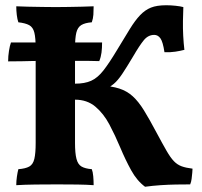

<svg xmlns="http://www.w3.org/2000/svg" viewBox="-20 -703 770 732"><path d="M533 9Q502 -14 480 -54Q458 -94 438.5 -140.5Q419 -187 397 -228.5Q375 -270 343.5 -296.5Q312 -323 266 -323V-384Q303 -384 327.5 -395Q352 -406 374 -434Q396 -462 426 -512Q455 -560 475 -592.5Q495 -625 514 -645Q533 -665 555.5 -674Q578 -683 614 -683Q631 -683 649.5 -681Q668 -679 679 -676Q678 -652 677.5 -623.5Q677 -595 678.5 -566.5Q680 -538 683 -513Q668 -509 648.5 -506Q629 -503 607 -504Q601 -544 591.5 -557Q582 -570 568 -570Q545 -570 528.5 -550Q512 -530 487 -487Q462 -445 445.5 -420.5Q429 -396 414 -383.5Q399 -371 378 -360L362 -377Q405 -375 434.5 -365.5Q464 -356 486 -336Q508 -316 529 -282Q550 -248 577 -197Q600 -154 615 -128Q630 -102 643 -88.5Q656 -75 672.5 -69Q689 -63 714 -60Q714 -55 713 -44Q712 -33 710.5 -21Q709 -9 705 0Q679 0 650.5 0.5Q622 1 592 3Q562 5 533 9ZM42 3Q42 -13 44.5 -30Q47 -47 50 -58Q77 -60 91.5 -68Q106 -76 111 -97.5Q116 -119 116 -158V-519Q116 -558 111 -578.5Q106 -599 91.5 -607Q77 -615 50 -618Q46 -629 44 -646Q42 -663 42 -679Q60 -678 86.5 -677.5Q113 -677 142 -676.5Q171 -676 193 -676Q216 -676 241.5 -676.5Q267 -677 292 -677.5Q317 -678 337 -679Q337 -662 336 -647Q335 -632 330 -618Q304 -616 290 -607.5Q276 -599 271 -578.5Q266 -558 266 -519V-158Q266 -119 271.5 -97.5Q277 -76 291 -68Q305 -60 330 -58Q334 -48 335.5 -31Q337 -14 337 3Q311 1 274.5 0.5Q238 0 198 0Q158 0 115.5 0.5Q73 1 42 3ZM11 -469Q11 -489 14.2 -509Q17.3 -529 21.8 -541H152.3H227.9H369.2Q369.2 -520 367 -502.5Q364.7 -485 358.4 -470Q332.3 -471 312.1 -471Q291.8 -471 271.6 -471Q251.3 -471 223.4 -471H149.6Q128 -471 107.3 -470.5Q86.6 -470 63.7 -469.5Q40.7 -469 11 -469Z"/></svg>

Font: Vollkorn
Style: Bold
Weight: 700
Designer: Friedrich Althausen
Foundry: Friedrich Althausen
Version: Version 5.000